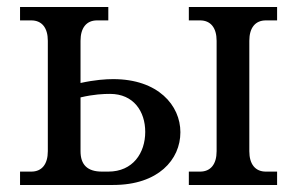

<svg xmlns="http://www.w3.org/2000/svg" viewBox="-20 -526 845 546"><path d="M37 0H302C430 0 493 -72 493 -150C493 -226 430 -301 302 -301C281 -301 250 -299 209 -290V-410C209 -447 226 -468 256 -468H288V-506H37V-468H69C99 -468 116 -447 116 -410V-96C116 -59 99 -38 69 -38H37ZM209 -96V-249C247 -258 275 -259 293 -259C360 -259 393 -209 393 -151C393 -91 358 -38 288 -38H270C228 -38 209 -58 209 -96ZM517 0H768V-38H736C706 -38 689 -59 689 -96V-410C689 -447 706 -468 736 -468H768V-506H517V-468H549C579 -468 596 -447 596 -410V-96C596 -59 579 -38 549 -38H517Z"/></svg>

Font: LT Superior Serif Medium
Style: Regular
Weight: 500
Designer: Daniel Lyons
Foundry: LyonsType
Version: Version 2.120;FEAKit 1.0